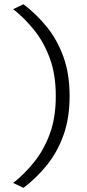

<svg xmlns="http://www.w3.org/2000/svg" viewBox="-20 -786 418 924"><path d="M93 118 43.5 94.5Q97.5 52 144.2 -6Q191 -64 219.8 -142Q248.5 -220 248.5 -324Q248.5 -427 219.8 -505.2Q191 -583.5 144.2 -641.5Q97.5 -699.5 43.5 -742L93 -765.5Q157 -717 207 -654.5Q257 -592 286 -510.5Q315 -429 315 -324Q315 -218.5 286 -137Q257 -55.5 207 7Q157 69.5 93 118Z"/></svg>

Font: Commissioner Light
Style: Regular
Weight: 300
Designer: Kostas Bartsokas
Foundry: Kostas Bartsokas
Version: Version 1.000; ttfautohint (v1.8.3)